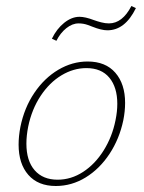

<svg xmlns="http://www.w3.org/2000/svg" viewBox="-20 -617 479 640"><path d="M153 -488Q169 -521 194 -541Q219 -561 245 -561Q264 -561 293 -550Q304 -546 317.5 -542.5Q331 -539 343 -539Q388 -539 418 -597L433 -590Q397 -516 338 -516Q318 -516 288 -528Q286 -529 272 -534Q258 -539 242 -539Q221 -539 201 -523Q181 -507 168 -481ZM42 -135Q42 -163 48 -194Q61 -258 94.5 -307.5Q128 -357 174.5 -384.5Q221 -412 272 -412Q332 -412 364.5 -374.5Q397 -337 397 -274Q397 -246 391 -216Q378 -154 345 -104Q312 -54 265.5 -25.5Q219 3 166 3Q107 3 74.5 -34Q42 -71 42 -135ZM365 -216Q371 -245 371 -271Q371 -326 344.5 -358Q318 -390 268 -390Q225 -390 185 -366Q145 -342 115.5 -297.5Q86 -253 74 -195Q68 -165 68 -138Q68 -81 95.5 -49.5Q123 -18 172 -18Q217 -18 257 -44Q297 -70 325.5 -115.5Q354 -161 365 -216Z"/></svg>

Font: Ysabeau Infant Extralight
Style: Italic
Weight: 200
Italic angle: -12°
Designer: Christian Thalmann (Catharsis Fonts)
Version: Version 0.003